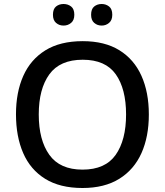

<svg xmlns="http://www.w3.org/2000/svg" viewBox="-20 -931 825 961"><path d="M725 -358Q725 -247 688 -164.5Q651 -82 577 -36Q503 10 393 10Q280 10 206 -36Q132 -82 96 -165Q60 -248 60 -359Q60 -469 96.5 -551Q133 -633 207 -679Q281 -725 394 -725Q504 -725 577.5 -679.5Q651 -634 688 -551.5Q725 -469 725 -358ZM174 -358Q174 -230 227 -156Q280 -82 393 -82Q507 -82 559 -156Q611 -230 611 -358Q611 -486 559.5 -559Q508 -632 394 -632Q280 -632 227 -559Q174 -486 174 -358ZM245 -857Q245 -886 260.5 -898.5Q276 -911 298 -911Q320 -911 336 -898.5Q352 -886 352 -857Q352 -830 336 -816.5Q320 -803 298 -803Q276 -803 260.5 -816.5Q245 -830 245 -857ZM436 -857Q436 -886 451.5 -898.5Q467 -911 489 -911Q510 -911 526 -898.5Q542 -886 542 -857Q542 -830 526 -816.5Q510 -803 489 -803Q467 -803 451.5 -816.5Q436 -830 436 -857Z"/></svg>

Font: Noto Sans Medium
Style: Regular
Weight: 500
Designer: Monotype Design Team
Foundry: Monotype Imaging Inc.
Version: Version 2.007